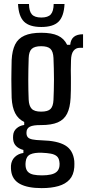

<svg xmlns="http://www.w3.org/2000/svg" viewBox="-20 -772 438 964"><path d="M189 172.5Q119 172.5 80.2 151.5Q41.5 130.5 36 86Q35.5 81.5 35 74.5Q34.5 67.5 35 60Q37 33 54.5 16.2Q72 -0.5 97.5 -4V-19Q74 -25.5 61 -38.5Q48 -51.5 46 -72Q45.5 -77 45.5 -82Q45.5 -87 46 -92.5Q47.5 -113.5 63.2 -127.5Q79 -141.5 101.5 -144.5V-159.5Q71 -174.5 56 -204Q41 -233.5 38.5 -280.5Q38 -309 37.5 -331.2Q37 -353.5 37 -374.2Q37 -395 37.5 -418Q38 -441 38.5 -470.5Q41 -518.5 56 -548.8Q71 -579 103 -593.2Q135 -607.5 187 -607.5Q240 -607.5 271 -593Q302 -578.5 317 -547H332.5Q335 -574 351 -587Q367 -600 397 -600V-532H381Q360.5 -532 348.8 -516.5Q337 -501 336.5 -468L335.5 -418.5Q336 -400 336 -383.8Q336 -367.5 336 -352Q336 -336.5 335.8 -319Q335.5 -301.5 334.5 -280.5Q332 -231.5 316.8 -201.2Q301.5 -171 270 -157.5Q238.5 -144 186.5 -144Q146.5 -144.5 129.8 -135.8Q113 -127 113 -107V-102Q113.5 -90 119.8 -82.8Q126 -75.5 142.2 -72Q158.5 -68.5 189.5 -67.5Q268 -65.5 307.5 -42Q347 -18.5 353 36Q353.5 43.5 353.5 51.2Q353.5 59 353 68Q350 106.5 329.5 129.2Q309 152 273.5 162.2Q238 172.5 189 172.5ZM191 108.5Q216.5 108.5 235.5 104.2Q254.5 100 265.2 90Q276 80 278.5 62.5Q279.5 56 279.2 50.2Q279 44.5 278 39Q275.5 21 264.8 12Q254 3 235.2 -0.5Q216.5 -4 191 -5Q153 -6.5 132.5 3Q112 12.5 109 39.5Q108 45 108 51.2Q108 57.5 108.5 62.5Q110.5 81 120.5 91Q130.5 101 148.2 104.8Q166 108.5 191 108.5ZM186.5 -211.5Q220.5 -211.5 233.8 -225Q247 -238.5 248.5 -270Q249.5 -292.5 250.2 -319Q251 -345.5 251 -373.5Q251 -401.5 250.2 -429Q249.5 -456.5 248.5 -481Q247 -513.5 233.2 -526.8Q219.5 -540 186.5 -540Q153.5 -540 139.2 -526.5Q125 -513 124 -480Q123 -451.5 122.5 -423.8Q122 -396 122 -369.5Q122 -343 122.5 -318.5Q123 -294 124 -271.5Q125.5 -240.5 139 -226Q152.5 -211.5 186.5 -211.5ZM187.5 -636.5Q128 -636.5 100.8 -663.2Q73.5 -690 70.5 -752H125.5Q126 -715.5 140 -699.8Q154 -684 187.5 -684Q221 -684 235 -699.8Q249 -715.5 249.5 -752H304Q301 -690 274 -663.2Q247 -636.5 187.5 -636.5Z"/></svg>

Font: Big Shoulders Display Thin SemiBold
Style: Regular
Weight: 600
Version: Version 2.002